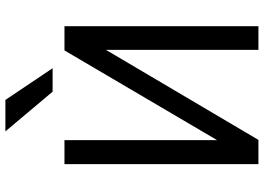

<svg xmlns="http://www.w3.org/2000/svg" viewBox="-156 -840 998 727"><g transform="rotate(-90 343.5 -477.0)"><path d="M209 -956.1H328.1L448.2 -777.3H359.4ZM607.4 2H517.6V-575.2L176.8 2H85V-732.4H175.8V-154.3L515.6 -732.4H607.4Z"/></g></svg>

Font: Gen Shin Gothic Regular
Style: Regular
Weight: 400
Designer: [Source Han Sans]
Ryoko NISHIZUKA  (kana & ideographs); Paul D. Hunt (Latin, Greek & Cyrillic); Wenlong ZHANG  (bopomofo
Version: Version 1.002.20150607